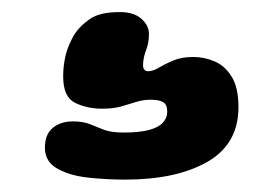

<svg xmlns="http://www.w3.org/2000/svg" viewBox="-20 -56 426 310"><path d="M182 234Q152.5 234 122.5 230.8Q92.5 227.5 72.5 216.2Q52.5 205 52.5 182.5Q52.5 161 65.2 150.5Q78 140 97.5 140Q114.5 140 125.2 144.5Q136 149 147.8 153.5Q159.5 158 180 158Q204.5 158 220 154Q235.5 150 242.8 142.2Q250 134.5 250 124.5Q250 113 243.5 109Q237 105 223.5 105Q211.5 105 200.2 108.5Q189 112 176 115.8Q163 119.5 145 119.5Q120.5 119.5 101.2 110Q82 100.5 82 67.5Q82 53.5 84.5 40.2Q87 27 91.8 16Q96.5 5 101.5 -2.5Q110 -15 125.8 -25.8Q141.5 -36.5 173.5 -36.5Q196 -36.5 208.2 -25.8Q220.5 -15 220.5 -1Q220.5 13 215.8 25.2Q211 37.5 211 49.5Q211 59 219.5 59Q227 59 236.5 53.2Q246 47.5 259.5 41.8Q273 36 292 36Q310 36 326.8 43.2Q343.5 50.5 354.2 68Q365 85.5 365 117Q365 176.5 315 205.2Q265 234 182 234Z"/></svg>

Font: Gluten ExtraBold
Style: Regular
Weight: 800
Designer: Tyler Finck
Foundry: Etcetera Type Company
Version: Version 1.300